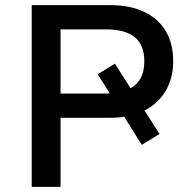

<svg xmlns="http://www.w3.org/2000/svg" viewBox="-20 -725 748 745"><path d="M103 0V-705H409Q485 -705 539.5 -679Q594 -653 623 -604.5Q652 -556 652 -488Q652 -418 619.5 -367Q587 -316 528 -290L531 -312L599 -205L530 -163L453 -286L479 -276Q464 -272 446.5 -270Q429 -268 409 -268H215V0ZM215 -362H391Q401 -362 409.5 -362.5Q418 -363 426 -365L417 -345L359 -437L426 -478L492 -374L475 -377Q540 -405 540 -487Q540 -551 502.5 -581Q465 -611 391 -611H215Z"/></svg>

Font: Nunito Sans 7pt SemiBold
Style: Regular
Weight: 600
Designer: Vernon Adams
Foundry: Vernon Adams
Version: Version 3.101;gftools[0.9.27]